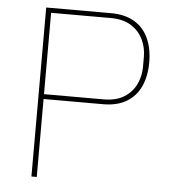

<svg xmlns="http://www.w3.org/2000/svg" viewBox="-51 -744 696 790"><g transform="rotate(5 297.0 -349.0)"><path d="M130 0H108V-698H376Q433 -698 472 -675Q511 -652 530.5 -609.5Q550 -567 550 -510Q550 -453 530.5 -410.5Q511 -368 472 -345Q433 -322 376 -322H130ZM130 -678V-342H376Q428 -342 461 -363Q494 -384 510 -417.5Q526 -451 526 -489V-531Q526 -569 510 -602.5Q494 -636 461 -657Q428 -678 376 -678Z"/></g></svg>

Font: IBM Plex Sans Thin
Style: Regular
Weight: 250
Designer: Mike Abbink, Paul van der Laan, Pieter van Rosmalen
Foundry: Bold Monday
Version: Version 3.201